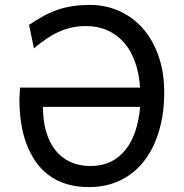

<svg xmlns="http://www.w3.org/2000/svg" viewBox="-20 -745 743 777"><path d="M153.8 -312.5Q153.8 -256.8 166.7 -212.4Q179.7 -168 204.3 -137Q229 -106 264.9 -89.6Q300.8 -73.2 346.7 -73.2Q392.1 -73.2 427.5 -90.3Q462.9 -107.4 488 -138.9Q513.2 -170.4 527.8 -214.6Q542.5 -258.8 546.9 -312.5ZM97.7 -644.5Q128.9 -665.5 157.5 -680.9Q186 -696.3 215.1 -706.1Q244.1 -715.8 275.6 -720.5Q307.1 -725.1 344.2 -725.1Q406.2 -725.1 460.9 -701.2Q515.6 -677.2 556.4 -631.8Q597.2 -586.4 620.8 -520.5Q644.5 -454.6 644.5 -371.1Q644.5 -285.2 623.5 -214.6Q602.5 -144 563.2 -93.5Q523.9 -43 467.3 -15.4Q410.6 12.2 339.4 12.2Q288.6 12.2 247.8 -0.7Q207 -13.7 176 -37.1Q145 -60.5 122.8 -93.3Q100.6 -126 86.2 -165.3Q71.8 -204.6 65.2 -249.3Q58.6 -293.9 58.6 -341.3Q58.6 -351.1 59.6 -366Q60.5 -380.9 61 -390.6H546.9Q543 -447.8 526.6 -493.9Q510.3 -540 482.2 -572.3Q454.1 -604.5 415 -622.1Q376 -639.6 327.1 -639.6Q295.9 -639.6 268.6 -633.3Q241.2 -627 215.8 -615.2Q190.4 -603.5 166.3 -586.9Q142.1 -570.3 117.2 -549.3Z"/></svg>

Font: Andika New Basic
Style: Regular
Weight: 400
Designer: Victor Gaultney, Annie Olsen, Julie Remington, Don Collingsworth, Eric Hays
Foundry: SIL International
Version: Version 5.500; ttfautohint (v1.8.3)